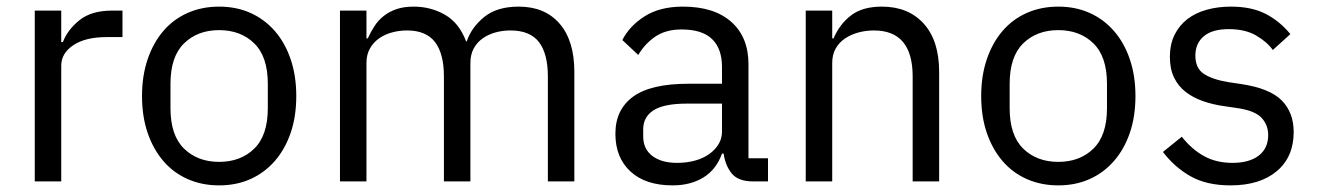

<svg xmlns="http://www.w3.org/2000/svg" viewBox="-20 -548 3984 580"><path d="M85 0V-516H165V-421H170Q184 -458 220 -487Q256 -516 319 -516H350V-436H303Q238 -436 201.5 -411.5Q165 -387 165 -350V0Z M642 12Q590 12 547 -7Q504 -26 473.5 -61.5Q443 -97 426 -146.5Q409 -196 409 -258Q409 -319 426 -369Q443 -419 473.5 -454.5Q504 -490 547 -509Q590 -528 642 -528Q694 -528 736.5 -509Q779 -490 810 -454.5Q841 -419 858 -369Q875 -319 875 -258Q875 -196 858 -146.5Q841 -97 810 -61.5Q779 -26 736.5 -7Q694 12 642 12ZM642 -59Q707 -59 748 -99Q789 -139 789 -221V-295Q789 -377 748 -417Q707 -457 642 -457Q577 -457 536 -417Q495 -377 495 -295V-221Q495 -139 536 -99Q577 -59 642 -59Z M1007 0V-516H1087V-432H1091Q1100 -452 1111.5 -469.5Q1123 -487 1139.5 -500Q1156 -513 1178 -520.5Q1200 -528 1230 -528Q1281 -528 1324 -503.5Q1367 -479 1388 -423H1390Q1404 -465 1442.5 -496.5Q1481 -528 1547 -528Q1626 -528 1670.5 -476.5Q1715 -425 1715 -331V0H1635V-317Q1635 -386 1608 -421Q1581 -456 1522 -456Q1498 -456 1476.5 -450Q1455 -444 1438 -432Q1421 -420 1411 -401.5Q1401 -383 1401 -358V0H1321V-317Q1321 -386 1294 -421Q1267 -456 1210 -456Q1186 -456 1164 -450Q1142 -444 1125 -432Q1108 -420 1097.5 -401.5Q1087 -383 1087 -358V0Z M2255 0Q2210 0 2190.5 -24Q2171 -48 2166 -84H2161Q2144 -36 2105 -12Q2066 12 2012 12Q1930 12 1884.5 -30Q1839 -72 1839 -144Q1839 -217 1892.5 -256Q1946 -295 2059 -295H2161V-346Q2161 -401 2131 -430Q2101 -459 2039 -459Q1992 -459 1960.5 -438Q1929 -417 1908 -382L1860 -427Q1881 -469 1927 -498.5Q1973 -528 2043 -528Q2137 -528 2189 -482Q2241 -436 2241 -354V-70H2300V0ZM2025 -56Q2055 -56 2080 -63Q2105 -70 2123 -83Q2141 -96 2151 -113Q2161 -130 2161 -150V-235H2055Q1986 -235 1954.5 -215Q1923 -195 1923 -157V-136Q1923 -98 1950.5 -77Q1978 -56 2025 -56Z M2414 0V-516H2494V-432H2498Q2517 -476 2551.5 -502Q2586 -528 2644 -528Q2724 -528 2770.5 -476.5Q2817 -425 2817 -331V0H2737V-317Q2737 -456 2620 -456Q2596 -456 2573.5 -450Q2551 -444 2533 -432Q2515 -420 2504.5 -401.5Q2494 -383 2494 -358V0Z M3177 12Q3125 12 3082 -7Q3039 -26 3008.5 -61.5Q2978 -97 2961 -146.5Q2944 -196 2944 -258Q2944 -319 2961 -369Q2978 -419 3008.5 -454.5Q3039 -490 3082 -509Q3125 -528 3177 -528Q3229 -528 3271.5 -509Q3314 -490 3345 -454.5Q3376 -419 3393 -369Q3410 -319 3410 -258Q3410 -196 3393 -146.5Q3376 -97 3345 -61.5Q3314 -26 3271.5 -7Q3229 12 3177 12ZM3177 -59Q3242 -59 3283 -99Q3324 -139 3324 -221V-295Q3324 -377 3283 -417Q3242 -457 3177 -457Q3112 -457 3071 -417Q3030 -377 3030 -295V-221Q3030 -139 3071 -99Q3112 -59 3177 -59Z M3697 12Q3625 12 3576.5 -15.5Q3528 -43 3493 -89L3550 -135Q3580 -97 3617 -76.5Q3654 -56 3703 -56Q3754 -56 3782.5 -78Q3811 -100 3811 -140Q3811 -170 3791.5 -191.5Q3772 -213 3721 -221L3680 -227Q3644 -232 3614 -242.5Q3584 -253 3561.5 -270.5Q3539 -288 3526.5 -314Q3514 -340 3514 -376Q3514 -414 3528 -442.5Q3542 -471 3566.5 -490Q3591 -509 3625 -518.5Q3659 -528 3698 -528Q3761 -528 3803.5 -506Q3846 -484 3878 -445L3825 -397Q3808 -421 3775 -440.5Q3742 -460 3692 -460Q3642 -460 3616.5 -438.5Q3591 -417 3591 -380Q3591 -342 3616.5 -325Q3642 -308 3690 -300L3730 -294Q3816 -281 3852 -244.5Q3888 -208 3888 -149Q3888 -74 3837 -31Q3786 12 3697 12Z"/></svg>

Font: IBM Plex Sans Thai Looped
Style: Regular
Weight: 400
Designer: Mike Abbink, Paul van der Laan, Pieter van Rosmalen, Ben Mitchell, Mark Frömberg
Foundry: Bold Monday
Version: Version 1.1